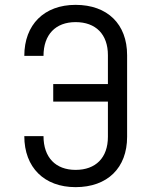

<svg xmlns="http://www.w3.org/2000/svg" viewBox="-20 -760 640 790"><path d="M80 -200C80 -71 162 10 291 10C422 10 503 -69 503 -197V-533C503 -661 422 -740 291 -740C162 -740 80 -659 80 -530H159C159 -618 209 -669 291 -669C374 -669 424 -619 424 -533V-414H199V-342H424V-197C424 -111 374 -61 291 -61C209 -61 159 -112 159 -200Z"/></svg>

Font: JetBrains Mono Light
Style: Regular
Weight: 336
Monospace: yes
Designer: Philipp Nurullin, Konstantin Bulenkov
Foundry: JetBrains
Version: Version 2.305